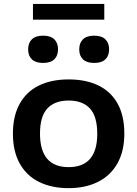

<svg xmlns="http://www.w3.org/2000/svg" viewBox="-20 -966 712 996"><path d="M47 -272.5Q47 -364 81.8 -427Q116.5 -490 181.2 -522Q246 -554 336 -554Q426.5 -554 491.2 -522.2Q556 -490.5 590.5 -427.8Q625 -365 625 -272.5Q625 -182 589.2 -118.5Q553.5 -55 488.2 -22.5Q423 10 336 10Q248 10 183 -22Q118 -54 82.5 -117.5Q47 -181 47 -272.5ZM484.5 -272Q484.5 -362 446.5 -403.2Q408.5 -444.5 336 -444.5Q264 -444.5 225.8 -403.5Q187.5 -362.5 187.5 -273Q187.5 -99 336 -99Q484.5 -99 484.5 -272ZM126 -710Q126 -743.5 145.5 -762.2Q165 -781 203.5 -781Q242 -781 261.5 -762.2Q281 -743.5 281 -710Q281 -676.5 261.5 -658Q242 -639.5 203.5 -639.5Q165 -639.5 145.5 -658Q126 -676.5 126 -710ZM391 -710Q391 -743.5 410.5 -762.2Q430 -781 468.5 -781Q507 -781 526.5 -762.2Q546 -743.5 546 -710Q546 -676.5 526.5 -658Q507 -639.5 468.5 -639.5Q430 -639.5 410.5 -658Q391 -676.5 391 -710ZM151 -864V-945.5H521V-864Z"/></svg>

Font: Encode Sans Expanded SemiBold
Style: Regular
Weight: 600
Width: 7
Designer: Multiple Designers
Foundry: Impallari Type
Version: Version 2.000